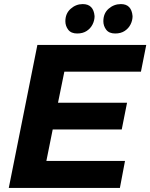

<svg xmlns="http://www.w3.org/2000/svg" viewBox="-20 -920 736 940"><path d="M358 -756Q328 -756 314 -774.5Q300 -793 300 -816Q300 -854 326 -877Q352 -900 385 -900Q438 -900 443 -841Q443 -820 433.2 -800.5Q423.5 -781 404.5 -768.5Q385.5 -756 358 -756ZM544 -756Q514 -756 500 -774.5Q486 -793 486 -816Q486 -855 512 -877.5Q538 -900 572 -900Q624 -900 629 -841Q629 -820 619.2 -800.5Q609.5 -781 590.5 -768.5Q571.5 -756 544 -756ZM567 0H23L163 -700H696L670 -569H295L264 -417H602L576 -286H238L207 -132H592Z"/></svg>

Font: Argentum Sans SemiBold
Style: Italic
Weight: 600
Italic angle: -11°
Designer: Julieta Ulanovsky (font), Cristiano Sobral (main changes and remaster)
Foundry: Julieta Ulanovsky (font), Cristiano Sobral (main changes and remaster)
Version: Version 2.007;June 15, 2022;FontCreator 14.0.0.2814 64-bit; 